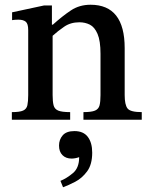

<svg xmlns="http://www.w3.org/2000/svg" viewBox="-20 -505 638 810"><path d="M578 0H332V-32Q366 -32 381 -38.5Q396 -45 400 -60.5Q404 -76 404 -104V-278Q404 -333 391.5 -362Q379 -391 359 -401Q339 -411 315 -411Q278 -411 251 -392.5Q224 -374 202 -354V-104Q202 -77 206 -61Q210 -45 225.5 -38.5Q241 -32 276 -32V0H30V-32Q63 -32 77.5 -38.5Q92 -45 95.5 -61Q99 -77 99 -104V-378Q99 -405 88.5 -413.5Q78 -422 58 -422Q45 -422 38 -421Q31 -420 31 -420V-453L166 -482H199V-401H203Q243 -437 279 -461Q315 -485 362 -485Q506 -485 506 -302V-104Q506 -63 518 -47.5Q530 -32 578 -32ZM246 285 235 258Q262 247 288 225Q314 203 314 158Q297 164 282 164Q258 164 243.5 149.5Q229 135 229 109Q229 84 244.5 66Q260 48 294 48Q332 48 350.5 72.5Q369 97 369 139Q369 189 347.5 218Q326 247 297 262Q268 277 246 285Z"/></svg>

Font: STIX Two Text Medium
Style: Regular
Weight: 500
Designer: Ross Mills, John Hudson & Paul Hanslow, Tiro Typeworks Ltd; with prior portions MicroPress Inc., and Coen Hoffman.
Foundry: Tiro Typeworks Ltd
Version: Version 2.13 b171